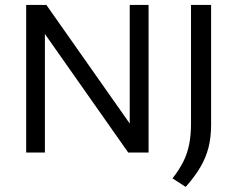

<svg xmlns="http://www.w3.org/2000/svg" viewBox="-20 -615 956 774"><path d="M85.5 0V-595H167L519.5 -93.5H503V-595H579V0H497L144.5 -501.5H161V0ZM728.5 138.5 675.5 104Q702.5 69.5 718.8 37Q735 4.5 742.5 -32.5Q750 -69.5 750 -117.5V-595H831V-111.5Q831 -61.5 820.5 -20.2Q810 21 787.5 59.2Q765 97.5 728.5 138.5Z"/></svg>

Font: Encode Sans SC Condensed Thin
Style: Regular
Weight: 400
Version: Version 3.002